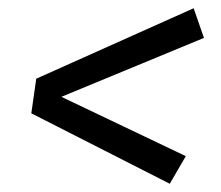

<svg xmlns="http://www.w3.org/2000/svg" viewBox="-20 -566 536 466"><path d="M450 -546 475 -474 129 -331 431 -187 392 -120 56 -291 68 -375Z"/></svg>

Font: Fira Sans TEST Book
Style: Italic
Weight: 350
Italic angle: -8°
Designer: Carrois Corporate & Edenspiekermann AG
Foundry: Carrois Corporate GbR & Edenspiekermann AG
Version: Version 4.201